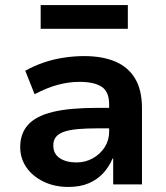

<svg xmlns="http://www.w3.org/2000/svg" viewBox="-20 -730 658 760"><path d="M251 10Q196 10 152.5 -11Q109 -32 84.5 -67.5Q60 -103 60 -148Q60 -202 91.5 -236.5Q123 -271 189.5 -287Q256 -303 362 -303H430V-222H368Q322 -222 288.5 -219Q255 -216 233.5 -208.5Q212 -201 201.5 -188Q191 -175 191 -154Q191 -121 216.5 -104Q242 -87 283 -87Q318 -87 347.5 -103.5Q377 -120 394.5 -147.5Q412 -175 412 -208V-317Q412 -367 382.5 -386.5Q353 -406 294 -406Q253 -406 209.5 -394.5Q166 -383 117 -357L80 -450Q114 -469 151.5 -482Q189 -495 230.5 -501.5Q272 -508 313 -508Q385 -508 436 -486.5Q487 -465 514.5 -419.5Q542 -374 542 -301V0H428V-103H426Q412 -70 388.5 -44.5Q365 -19 331 -4.5Q297 10 251 10ZM141 -616V-710H486V-616Z"/></svg>

Font: Nunito Sans 8pt
Style: Bold
Weight: 700
Version: Version 3.101;gftools[0.9.27]